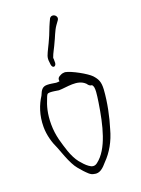

<svg xmlns="http://www.w3.org/2000/svg" viewBox="-140 -785 633 860"><g transform="rotate(-20 176.5 -355.0)"><path d="M15 -266C15 -226 27 -187 41 -158C53 -127 64 -95 77 -71C88 -49 101 -36 115 -20C127 -8 139 7 155 9C182 17 201 -3 219 -24C252 -57 278 -102 292 -155C308 -206 322 -272 326 -332C328 -368 320 -383 302 -403C284 -422 218 -459 189 -464C182 -464 175 -463 169 -460C159 -455 149 -451 152 -434C146 -433 141 -433 136 -433C122 -435 108 -438 94 -438C72 -438 64 -426 54 -401C32 -367 15 -322 15 -266ZM51 -266C51 -316 61 -351 74 -382C80 -397 81 -402 94 -402C108 -402 122 -399 136 -397C173 -397 229 -415 262 -382C267 -375 272 -368 283 -368C290 -361 291 -350 290 -333C289 -320 287 -304 284 -285C268 -182 244 -77 184 -32C170 -21 157 -25 145 -34C133 -42 120 -57 110 -69C98 -84 87 -106 79 -129C67 -167 51 -209 51 -266ZM139 -530 140 -519C143 -495 165 -501 162 -526V-537C161 -540 161 -543 162 -544C167 -560 184 -589 190 -604C200 -623 210 -654 225 -675L238 -693C252 -712 223 -733 209 -714L201 -697C191 -676 181 -645 171 -625C165 -610 146 -575 141 -560C138 -551 137 -541 139 -530Z"/></g></svg>

Font: Stray Cat
Style: UltCn
Weight: 400
Version: Version 1.0